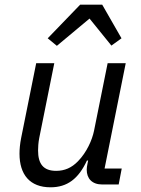

<svg xmlns="http://www.w3.org/2000/svg" viewBox="-20 -785 602 817"><path d="M321 -765 183 -622 222 -590 361 -706 454 -591 497 -622 415 -765ZM134 -516 70 -198C65 -173 63 -150 63 -131C63 -42 107 12 195 12C266 12 314 -24 350 -102H355L353 -92C350 -78 349 -70 349 -63C349 -26 371 0 415 0H485L498 -68H425L515 -516H438L380 -228C372 -189 349 -137 312 -99C285 -71 255 -58 219 -58C164 -58 142 -88 142 -145C142 -157 143 -178 147 -198L211 -516Z"/></svg>

Font: LVC Sans
Style: Italic
Weight: 400
Italic angle: -11.31°
Designer: Mike Abbink, Paul van der Laan, Pieter van Rosmalen
Foundry: Bold Monday
Version: Version 3.0